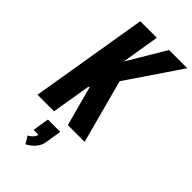

<svg xmlns="http://www.w3.org/2000/svg" viewBox="-302 -805 1132 1132"><g transform="rotate(45 264.5 -239.0)"><path d="M15 0 137 -735H275L236 -498L377 -735H529L301 -399L408 0H268L200 -252L193 -241L153 0ZM171 257 144 211Q159 204 171 191Q183 178 186 163H145L162 60H265L248 163Q246 178 239 192Q232 206 221.5 218Q211 230 198 240Q185 250 171 257Z"/></g></svg>

Font: Iosevka SS04 Heavy Oblique
Style: Regular
Weight: 900
Italic angle: -9°
Monospace: yes
Designer: Belleve Invis
Foundry: Belleve Invis
Version: Version 19.0.0; ttfautohint (v1.8.4)